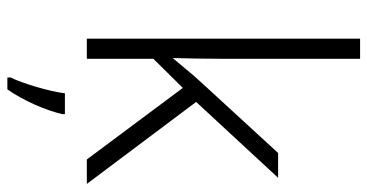

<svg xmlns="http://www.w3.org/2000/svg" viewBox="-264 -536 1021 534"><g transform="rotate(90 247.0 -269.5)"><path d="M144 -374V-760H88V0H144V-185L225 -267L424 0H492L264 -304L475 -532H406L204 -312C184 -290 161 -261 143 -240H142C143 -284 144 -332 144 -374ZM298 68V61H240C235 104 212 180 196 212V221H229C261 176 288 112 298 68Z"/></g></svg>

Font: Noto Sans Khmer UI Light
Style: Regular
Weight: 300
Designer: Danh Hong and the Monotype Design Team
Foundry: Monotype Imaging Inc.
Version: Version 2.002